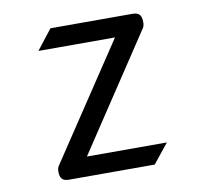

<svg xmlns="http://www.w3.org/2000/svg" viewBox="-69 -656 793 731"><g transform="rotate(-10 328.0 -290.0)"><path d="M106 -37C106 -12 115 0 141 0H472L532 -75H223L518 -520C522 -526 523 -534 523 -542C523 -567 515 -580 488 -580H171L111 -503H407L113 -61C108 -55 106 -47 106 -37Z"/></g></svg>

Font: Charger Monospace
Style: Regular
Weight: 400
Designer: Jasper
Foundry: Cannot Into Space Fonts
Version: Version 0.980